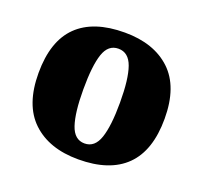

<svg xmlns="http://www.w3.org/2000/svg" viewBox="-102 -669 845 797"><g transform="rotate(20 320.0 -270.5)"><path d="M318 10Q189 10 115 -60Q41 -130 41 -271Q41 -412 112 -481.5Q183 -551 321 -551Q450 -551 524 -481.5Q598 -412 598 -271Q598 -130 527 -60Q456 10 318 10ZM320 -61Q365 -61 383 -114.5Q401 -168 401 -271Q401 -375 382.5 -427Q364 -479 319 -479Q274 -479 256.5 -427Q239 -375 239 -271Q239 -168 257 -114.5Q275 -61 320 -61Z"/></g></svg>

Font: Noto Serif Black
Style: Regular
Weight: 900
Designer: Monotype Design Team
Foundry: Monotype Imaging Inc.
Version: Version 2.014; ttfautohint (v1.8.4.7-5d5b)